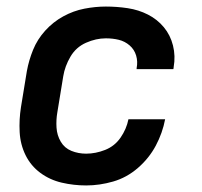

<svg xmlns="http://www.w3.org/2000/svg" viewBox="-20 -558 616 586"><path d="M243 8Q284 8 325.5 -4Q367 -16 401 -45.5Q435 -75 455.5 -113.5Q476 -152 484 -194H372Q366 -164 348 -138Q330 -112 301 -100.5Q272 -89 243 -89Q219 -89 198 -97.5Q177 -106 165.5 -125.5Q154 -145 152.5 -168.5Q151 -192 155 -215L173 -325Q178 -356 195 -385Q212 -414 242.5 -427.5Q273 -441 303 -441Q324 -441 342.5 -436.5Q361 -432 375.5 -419.5Q390 -407 395.5 -388.5Q401 -370 397 -350V-347H509Q510 -350 510 -353Q516 -387 508 -419Q500 -451 480 -475Q460 -499 431.5 -513.5Q403 -528 370 -533Q337 -538 303 -538Q271 -538 237.5 -531.5Q204 -525 173 -508Q142 -491 118 -464.5Q94 -438 81 -406Q68 -374 62 -341L44 -231Q38 -193 40 -155Q42 -117 58 -84.5Q74 -52 103 -30.5Q132 -9 168.5 -0.5Q205 8 243 8Z"/></svg>

Font: Iosevka Sparkle SmBdObl
Style: Regular
Weight: 600
Italic angle: -9°
Designer: Belleve Invis
Foundry: Belleve Invis
Version: Version 4.5.0; ttfautohint (v1.8.3)